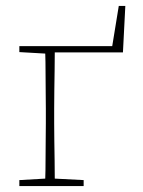

<svg xmlns="http://www.w3.org/2000/svg" viewBox="-20 -625 479 645"><path d="M45 0V-20L132 -25Q133 -51 133 -84.5Q133 -118 133.5 -151Q134 -184 134 -210V-260Q134 -286 133.5 -319.5Q133 -353 133 -386Q133 -419 132 -445L45 -450V-470H357L379 -605H401L393 -449H164Q164 -424 163.5 -390Q163 -356 162.5 -321.5Q162 -287 162 -260V-210Q162 -184 162.5 -151Q163 -118 163.5 -84.5Q164 -51 164 -25L261 -20V0Z"/></svg>

Font: Source Serif Pro ExtraLight
Style: Regular
Weight: 200
Designer: Frank Grießhammer
Foundry: Adobe Systems Incorporated
Version: Version 3.001;hotconv 1.0.111;makeotfexe 2.5.65597